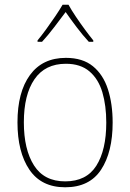

<svg xmlns="http://www.w3.org/2000/svg" viewBox="-20 -783 552 813"><path d="M457 -264Q457 -139 408 -64.5Q359 10 256 10Q155 10 104.5 -64.5Q54 -139 54 -265Q54 -393 107 -465.5Q160 -538 259 -538Q330 -538 373.5 -502.5Q417 -467 437 -405Q457 -343 457 -264ZM81 -265Q81 -150 124 -82.5Q167 -15 256 -15Q346 -15 388 -81.5Q430 -148 430 -264Q430 -336 413.5 -392Q397 -448 359 -480.5Q321 -513 259 -513Q171 -513 126 -447.5Q81 -382 81 -265ZM270 -763Q282 -741 301.5 -712Q321 -683 341 -656Q361 -629 375 -612V-606H356Q331 -633 304.5 -668Q278 -703 258 -732Q237 -704 210 -668.5Q183 -633 158 -606H139V-612Q155 -631 175 -658.5Q195 -686 214 -714Q233 -742 245 -763Z"/></svg>

Font: Noto Sans SemiCondensed Thin
Style: Regular
Weight: 100
Width: 4
Designer: Monotype Design Team
Foundry: Monotype Imaging Inc.
Version: Version 2.013; ttfautohint (v1.8.4.7-5d5b)